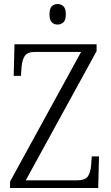

<svg xmlns="http://www.w3.org/2000/svg" viewBox="-20 -934 550 954"><path d="M30 0V-32L383 -676H156Q116 -676 103 -656Q90 -636 87 -600L84 -557H48L52 -714H460V-680L108 -38H362Q403 -38 416.5 -57.5Q430 -77 433 -114L436 -157H472L468 0ZM266 -812Q249 -812 237.5 -823Q226 -834 226 -863Q226 -892 237.5 -903Q249 -914 266 -914Q283 -914 295 -903Q307 -892 307 -863Q307 -834 295 -823Q283 -812 266 -812Z"/></svg>

Font: Noto Serif Armenian SemiCondensed Light
Style: Regular
Weight: 300
Width: 4
Designer: Monotype Design Team
Foundry: Monotype Imaging Inc.
Version: Version 2.008; ttfautohint (v1.8.4.7-5d5b)